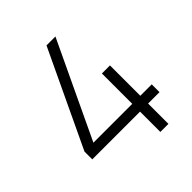

<svg xmlns="http://www.w3.org/2000/svg" viewBox="-205 -883 1016 1016"><g transform="rotate(-45 303.5 -375.0)"><path d="M469.8 -210.4V-437.5H409.4V-210.4H118.8L374 -750H307.3L52.1 -210.4V-152.1H409.4V0H469.8V-152.1H555.2V-210.4Z"/></g></svg>

Font: Manrope3 Light
Style: Regular
Weight: 300
Designer: Mikhail Sharanda
Foundry: Mikhail Sharanda
Version: Version 3.000;PS 003.000;hotconv 1.0.88;makeotf.lib2.5.64775